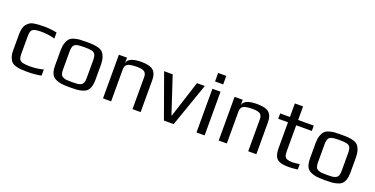

<svg xmlns="http://www.w3.org/2000/svg" viewBox="-24 -1324 3904 1999"><g transform="rotate(20 1928.5 -324.5)"><path d="M149 -2Q118 -10 101 -26Q84 -42 72 -73Q60 -103 60 -148V-326Q60 -407 91 -442Q108 -462 125.5 -472.5Q143 -483 171 -487Q199 -491 221 -492.5Q243 -494 283 -494Q352 -494 421 -479V-413Q341 -433 272 -433Q220 -433 195.5 -425.5Q171 -418 161.5 -398.5Q152 -379 152 -339V-141Q152 -104 162.5 -86Q173 -68 200.5 -60.5Q228 -53 282 -53Q355 -53 428 -72V-4Q360 10 273 10Q223 10 200.5 8Q178 6 149 -2Z M587 -14Q554 -29 539 -62.5Q524 -96 524 -153V-321Q524 -366 535 -400Q546 -434 564 -453Q579 -470 609.5 -479.5Q640 -489 672 -492Q708 -494 747 -494Q799 -494 825.5 -491.5Q852 -489 882 -481Q913 -472 930 -454Q947 -436 959 -402Q970 -367 970 -321V-153Q970 -68 931 -29Q915 -13 885 -4Q855 5 823 8Q785 10 747 10Q683 10 651 5.5Q619 1 587 -14ZM845 -62Q863 -70 870.5 -88.5Q878 -107 878 -140V-336Q878 -381 867 -401.5Q856 -422 829.5 -428.5Q803 -435 747 -435Q691 -435 664.5 -428.5Q638 -422 627 -401.5Q616 -381 616 -336V-140Q616 -107 623.5 -88.5Q631 -70 649 -62Q667 -53 686 -51Q705 -49 747 -49Q789 -49 808 -51Q827 -53 845 -62Z M1110 -484H1200V-425Q1214 -494 1359 -494Q1452 -494 1489.5 -460.5Q1527 -427 1527 -355V0H1437V-350Q1437 -369 1434 -381Q1431 -393 1422 -405Q1402 -430 1333 -430Q1280 -430 1251.5 -422.5Q1223 -415 1211.5 -398Q1200 -381 1200 -350V0H1110Z M1611 -484H1706L1840 -78H1845L1975 -484H2062L1893 0H1785Z M2146 -659H2236V-565H2146ZM2146 -484H2236V0H2146Z M2392 -484H2482V-425Q2496 -494 2641 -494Q2734 -494 2771.5 -460.5Q2809 -427 2809 -355V0H2719V-350Q2719 -369 2716 -381Q2713 -393 2704 -405Q2684 -430 2615 -430Q2562 -430 2533.5 -422.5Q2505 -415 2493.5 -398Q2482 -381 2482 -350V0H2392Z M3005 -141V-425H2897V-484H3005V-634H3096V-484H3269V-425H3096V-136Q3096 -100 3104.5 -82Q3113 -64 3134.5 -56.5Q3156 -49 3197 -49Q3210 -49 3269 -57V2Q3218 10 3168 10Q3106 10 3071 -3.5Q3036 -17 3020.5 -49.5Q3005 -82 3005 -141Z M3412 -14Q3379 -29 3364 -62.5Q3349 -96 3349 -153V-321Q3349 -366 3360 -400Q3371 -434 3389 -453Q3404 -470 3434.5 -479.5Q3465 -489 3497 -492Q3533 -494 3572 -494Q3624 -494 3650.5 -491.5Q3677 -489 3707 -481Q3738 -472 3755 -454Q3772 -436 3784 -402Q3795 -367 3795 -321V-153Q3795 -68 3756 -29Q3740 -13 3710 -4Q3680 5 3648 8Q3610 10 3572 10Q3508 10 3476 5.5Q3444 1 3412 -14ZM3670 -62Q3688 -70 3695.5 -88.5Q3703 -107 3703 -140V-336Q3703 -381 3692 -401.5Q3681 -422 3654.5 -428.5Q3628 -435 3572 -435Q3516 -435 3489.5 -428.5Q3463 -422 3452 -401.5Q3441 -381 3441 -336V-140Q3441 -107 3448.5 -88.5Q3456 -70 3474 -62Q3492 -53 3511 -51Q3530 -49 3572 -49Q3614 -49 3633 -51Q3652 -53 3670 -62Z"/></g></svg>

Font: Play
Style: Regular
Weight: 400
Designer: Jonas Hecksher (Cyrillic expansion: Cyreal)
Foundry: Jonas Hecksher, Playtype, e-types AS
Version: Version 2.101; ttfautohint (v1.5.65-e2d9)